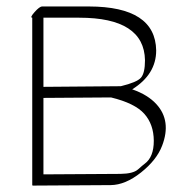

<svg xmlns="http://www.w3.org/2000/svg" viewBox="-20 -555 540 602"><path d="M469.7 -397Q469.7 -321.8 394.5 -274.9Q443.8 -257.8 470.7 -228Q518.1 -175.8 488.3 -98.1Q471.2 -53.2 422.1 -14.2Q373 24.9 327.1 25.4L83 26.9Q81.1 26.9 81.1 24.9V-497.6Q81.1 -498 81.1 -499.5Q72.8 -499.5 88.4 -517.1Q104 -534.7 112.3 -534.7H259.3Q467.3 -534.2 469.7 -397ZM358.9 -284.7Q409.2 -296.9 421.9 -311.3Q434.6 -325.7 434.6 -366.2Q432.1 -499.5 228.5 -499.5H116.2V-282.7ZM328.1 -249.5 116.2 -248V-8.3L357.9 -9.8Q397.5 -10.3 412.8 -23.9Q428.2 -37.6 433.6 -41.5Q462.4 -62.5 462.2 -113.8Q461.9 -165 432.4 -198.2Q402.8 -231.4 328.1 -249.5Z"/></svg>

Font: ML-NILA06_NewLipi
Style: Regular
Weight: 400
Designer: CLT@C-DIT
Version: Version ML-NILA06_NewLipi 2.